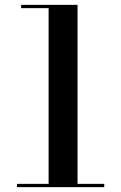

<svg xmlns="http://www.w3.org/2000/svg" viewBox="-20 -770 498 790"><path d="M50 -13.5H180V-736.5H67V-750H299V-13.5H409V0H50Z"/></svg>

Font: Bodoni* 16 Medium
Style: Regular
Weight: 500
Version: Version 2.2